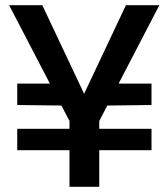

<svg xmlns="http://www.w3.org/2000/svg" viewBox="-20 -715 645 735"><path d="M434 -395H560V-313L391 -311L360 -252V-222H560V-140H360V0H246V-140H46V-222H246V-252L215 -311L46 -313V-395H171L15 -695H142L302 -356L462 -695H590Z"/></svg>

Font: Poppins Cyr Med
Style: Regular
Weight: 500
Designer: Ninad Kale (Devanagari), Jonny Pinhorn (Latin)
Foundry: Indian Type Foundry
Version: 4.004